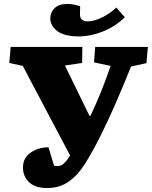

<svg xmlns="http://www.w3.org/2000/svg" viewBox="-20 -937 767 970"><path d="M432 -352H437Q490 -462 539 -604L455 -622L461 -700H727L720 -618L642 -601Q602 -501 561 -407.5Q520 -314 483 -241Q447 -170 411 -112Q375 -54 328.5 -20.5Q282 13 217 13Q158 13 127 -16.5Q96 -46 96 -91Q96 -138 133.5 -165Q171 -192 225 -193L253 -100Q262 -98 273 -98Q289 -98 305 -113.5Q321 -129 334 -152L95 -604L27 -619L34 -700H396L395 -619L308 -606ZM380 -753Q305 -753 269.5 -780Q234 -807 234 -845Q234 -874 255.5 -895.5Q277 -917 320 -917Q341 -917 357.5 -913Q374 -909 385 -905L384 -868Q382 -829 423 -829Q455 -829 495 -848.5Q535 -868 568 -899Q568 -899 576 -889Q584 -879 594.5 -867.5Q605 -856 611 -850Q563 -803 500 -778Q437 -753 380 -753Z"/></svg>

Font: Literata 12pt ExtraBold
Style: Italic
Weight: 800
Italic angle: -2°
Designer: Latin by Veronika Burian and Jose Scaglione. Greek by Irene Vlachou. Cyrillic by Vera Evstafieva
Foundry: TypeTogether
Version: Version 3.002